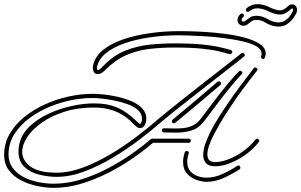

<svg xmlns="http://www.w3.org/2000/svg" viewBox="-73 -871 1451 925"><path d="M398 -514Q382 -514 377.5 -528Q373 -542 375 -554Q384 -598 422.5 -629.5Q461 -661 519.5 -681Q578 -701 648 -711Q718 -721 791 -721Q801 -721 835 -720.5Q869 -720 916.5 -717Q964 -714 1014 -707.5Q1064 -701 1108 -689Q1152 -677 1179.5 -658.5Q1207 -640 1207 -613Q1207 -602 1203 -593Q1200 -587 1194 -587Q1190 -587 1186.5 -591Q1183 -595 1185 -601Q1187 -604 1187 -607Q1187 -610 1187 -613Q1187 -634 1161 -648.5Q1135 -663 1093 -672.5Q1051 -682 1003 -688Q955 -694 910 -696.5Q865 -699 832.5 -700Q800 -701 791 -701Q716 -701 648 -691Q580 -681 526 -662Q472 -643 437.5 -615Q403 -587 395 -550Q395 -549 394.5 -547Q394 -545 394 -543Q394 -534 398 -534Q405 -534 413.5 -542Q422 -550 426 -555Q475 -605 532 -627.5Q589 -650 649 -656Q709 -662 766 -662Q849 -662 902 -656.5Q955 -651 987 -643.5Q1019 -636 1039 -630Q1046 -627 1046 -621Q1046 -616 1042 -612.5Q1038 -609 1033 -610Q1014 -616 983 -623.5Q952 -631 900 -636.5Q848 -642 766 -642Q702 -642 644.5 -635Q587 -628 534.5 -605Q482 -582 433 -533Q426 -526 417.5 -520Q409 -514 398 -514ZM186 34Q149 34 107.5 25.5Q66 17 29.5 -1.5Q-7 -20 -30 -50.5Q-53 -81 -53 -126Q-53 -179 -27.5 -224Q-2 -269 41.5 -305Q85 -341 140 -366.5Q195 -392 255.5 -405.5Q316 -419 374 -419Q393 -419 425 -416Q457 -413 492.5 -405Q528 -397 560 -383.5Q592 -370 612 -349Q632 -328 632 -299Q632 -295 631.5 -291.5Q631 -288 630 -283Q629 -276 622 -265Q615 -254 600 -254Q590 -254 576.5 -267.5Q563 -281 556 -288Q519 -322 475.5 -337.5Q432 -353 380 -353Q302 -353 238.5 -333Q175 -313 129 -280.5Q83 -248 58.5 -211Q34 -174 34 -139Q34 -98 74 -68.5Q114 -39 201 -39Q260 -39 326 -63.5Q392 -88 458.5 -127.5Q525 -167 585.5 -213Q646 -259 694 -301Q709 -314 739.5 -338.5Q770 -363 809.5 -394.5Q849 -426 891.5 -459Q934 -492 973.5 -523Q1013 -554 1044 -578Q1075 -602 1090 -614Q1092 -616 1096 -616Q1106 -616 1106 -605Q1106 -601 1102 -598Q1087 -586 1056.5 -562Q1026 -538 986.5 -507.5Q947 -477 904.5 -443.5Q862 -410 822.5 -379Q783 -348 752.5 -323.5Q722 -299 707 -286Q659 -244 598 -197.5Q537 -151 469 -110.5Q401 -70 332.5 -44.5Q264 -19 201 -19Q159 -19 116 -29.5Q73 -40 44.5 -67Q16 -94 16 -142Q16 -150 17 -158.5Q18 -167 20 -176Q30 -224 68.5 -261Q107 -298 161 -323Q215 -348 273 -360.5Q331 -373 380 -373Q447 -373 494.5 -351.5Q542 -330 586 -286Q589 -284 593 -280Q597 -276 601 -274Q607 -274 610 -288Q611 -291 611 -294Q611 -297 611 -300Q611 -324 591.5 -341Q572 -358 542 -369Q512 -380 479 -386.5Q446 -393 417.5 -396Q389 -399 374 -399Q304 -399 232.5 -379.5Q161 -360 101 -323.5Q41 -287 4.5 -237Q-32 -187 -32 -127Q-32 -90 -12.5 -63Q7 -36 39 -19Q71 -2 109.5 6Q148 14 186 14Q250 14 314.5 -5.5Q379 -25 441 -57Q503 -89 557 -126.5Q611 -164 654 -201Q654 -201 656.5 -202Q659 -203 660 -203H836Q846 -203 846 -193Q846 -183 836 -183H664Q621 -146 566 -108Q511 -70 448 -38Q385 -6 318.5 14Q252 34 186 34ZM964 -70Q932 -70 919 -85.5Q906 -101 906 -124Q906 -151 917.5 -182Q929 -213 943 -240Q957 -267 965 -280Q985 -314 1016 -360Q1047 -406 1082.5 -454Q1118 -502 1149 -542Q1152 -546 1157 -546Q1162 -546 1166 -540.5Q1170 -535 1165 -530Q1160 -524 1140.5 -499Q1121 -474 1094 -437.5Q1067 -401 1038 -357.5Q1009 -314 983.5 -270.5Q958 -227 942 -189.5Q926 -152 926 -127Q926 -90 964 -90Q992 -90 1027.5 -103.5Q1063 -117 1098 -142Q1133 -167 1158 -199Q1161 -203 1166 -203Q1171 -203 1174.5 -197Q1178 -191 1173 -186Q1148 -153 1111 -126.5Q1074 -100 1035.5 -85Q997 -70 964 -70ZM776 -232Q762 -232 747.5 -232.5Q733 -233 717 -233Q707 -233 707 -243Q707 -253 717 -253Q730 -253 744 -252.5Q758 -252 772 -252Q787 -252 802.5 -253Q818 -254 833 -258Q853 -263 869 -274Q885 -285 902 -309Q936 -355 970 -399Q1004 -443 1032.5 -477Q1061 -511 1078 -527Q1081 -530 1085 -530Q1090 -530 1093.5 -524Q1097 -518 1091 -513Q1075 -497 1047 -463.5Q1019 -430 985.5 -386.5Q952 -343 918 -297Q887 -254 852 -243Q817 -232 776 -232ZM765 -277Q755 -277 755 -287Q755 -292 759 -295Q782 -314 820 -345.5Q858 -377 899.5 -412.5Q941 -448 975 -477Q977 -479 981 -479Q992 -479 992 -468Q992 -465 988 -461Q954 -432 912.5 -397Q871 -362 833 -330.5Q795 -299 771 -279Q769 -277 765 -277ZM922 5Q901 5 874.5 -4Q848 -13 828.5 -34Q809 -55 809 -91Q809 -102 811 -113Q813 -124 817 -137Q820 -144 826 -144Q831 -144 834.5 -140.5Q838 -137 836 -131Q829 -110 829 -92Q829 -63 844 -46Q859 -29 881 -22Q903 -15 922 -15Q959 -15 997 -32Q1035 -49 1070 -72Q1074 -74 1075 -74Q1080 -74 1082.5 -70.5Q1085 -67 1085 -63Q1085 -58 1081 -55Q1045 -32 1004 -13.5Q963 5 922 5ZM1269 -743Q1251 -743 1234 -749Q1217 -755 1207 -761Q1188 -775 1163 -775Q1149 -775 1141.5 -770Q1134 -765 1124 -757Q1113 -747 1100 -747Q1088 -747 1079.5 -755Q1071 -763 1071 -775Q1071 -789 1084 -802Q1088 -806 1093 -806Q1102 -806 1102 -797Q1102 -792 1098 -788Q1091 -781 1091 -775Q1091 -767 1099 -767Q1105 -767 1112 -773Q1120 -779 1131.5 -787Q1143 -795 1163 -795Q1178 -795 1194 -789.5Q1210 -784 1219 -778Q1228 -772 1242 -767.5Q1256 -763 1269 -763Q1289 -763 1303.5 -774Q1318 -785 1326.5 -798Q1335 -811 1337 -816Q1339 -822 1339 -824Q1339 -830 1335 -830Q1331 -830 1327 -826Q1302 -801 1276 -801Q1263 -801 1247 -806Q1231 -811 1221 -816Q1210 -822 1195 -826.5Q1180 -831 1168 -831Q1155 -831 1147 -828Q1139 -825 1129 -817Q1125 -814 1121 -814Q1112 -814 1112 -824Q1112 -831 1117 -833Q1139 -851 1168 -851Q1184 -851 1202 -845.5Q1220 -840 1230 -834Q1240 -829 1253.5 -825Q1267 -821 1276 -821Q1294 -821 1313 -840Q1323 -850 1335 -850Q1345 -850 1351.5 -842.5Q1358 -835 1358 -823Q1358 -816 1355 -808Q1353 -803 1342.5 -787Q1332 -771 1313.5 -757Q1295 -743 1269 -743Z"/></svg>

Font: Neonderthaw
Style: Regular
Weight: 400
Designer: Robert E. Leuschke
Foundry: Robert E. Leuschke
Version: Version 1.010; ttfautohint (v1.8.3)